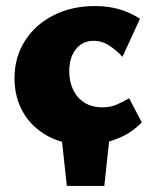

<svg xmlns="http://www.w3.org/2000/svg" viewBox="-20 -463 504 635"><path d="M201 152 177 -71H349L325 152ZM265 16Q191 16 138 -13Q85 -42 56.5 -91.5Q28 -141 28 -204Q28 -274 62.5 -328Q97 -382 157 -412.5Q217 -443 295 -443Q339 -443 375.5 -432Q412 -421 443 -401L385 -275Q367 -295 342.5 -311.5Q318 -328 289 -328Q265 -328 247 -315.5Q229 -303 219 -280.5Q209 -258 209 -227Q209 -193 222 -166Q235 -139 259.5 -123.5Q284 -108 319 -108Q344 -108 364.5 -116.5Q385 -125 407 -138L449 -58Q418 -27 384.5 -11.5Q351 4 320.5 10Q290 16 265 16Z"/></svg>

Font: Ysabeau Infant Black
Style: Regular
Weight: 900
Designer: Christian Thalmann (Catharsis Fonts)
Version: Version 2.001;gftools[0.9.30]; featfreeze: ss01,ss02,lnum